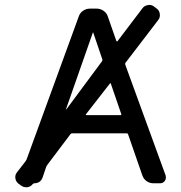

<svg xmlns="http://www.w3.org/2000/svg" viewBox="-20 -789 759 803"><path d="M339.8 -311.5Q336.9 -307.6 341.8 -307.6H484.4Q488.3 -307.6 487.3 -311.5L443.4 -439.5Q443.4 -440.4 441.9 -440.9Q440.4 -441.4 439.5 -439.5ZM281.2 -231.4Q277.3 -231.4 274.4 -227.5L178.7 -100.6Q175.8 -96.7 173.8 -92.8L158.2 -46.9Q149.4 -22.5 123 -22.5Q120.1 -22.5 118.2 -19.5H117.2Q108.4 -7.8 93.8 -5.9Q91.8 -5.9 88.9 -5.9Q78.1 -5.9 68.4 -12.7L57.6 -20.5Q43.9 -31.2 43.9 -48.8Q43.9 -59.6 51.8 -69.3L85.9 -113.3Q88.9 -117.2 90.8 -121.1L309.6 -720.7Q314.5 -735.4 327.6 -744.1Q340.8 -752.9 355.5 -752.9H384.8Q399.4 -752.9 412.6 -744.1Q425.8 -735.4 430.7 -720.7L466.8 -617.2Q467.8 -616.2 469.2 -615.7Q470.7 -615.2 471.7 -617.2L576.2 -754.9Q584 -765.6 598.6 -767.6Q601.6 -768.6 603.5 -768.6Q615.2 -768.6 624 -761.7L635.7 -752.9Q646.5 -745.1 648.4 -730.5Q650.4 -715.8 641.6 -705.1L504.9 -526.4Q502 -522.5 503.9 -518.6L672.9 -54.7Q673.8 -50.8 673.8 -45.9Q673.8 -39.1 669.9 -33.2Q662.1 -22.5 650.4 -22.5H621.1Q605.5 -22.5 592.8 -31.7Q580.1 -41 575.2 -55.7L515.6 -227.5Q514.6 -231.4 509.8 -231.4ZM370.1 -652.3Q370.1 -653.3 369.1 -653.3Q368.2 -653.3 368.2 -652.3L255.9 -332Q255.9 -332 256.3 -331.5Q256.8 -331.1 257.8 -332L406.2 -532.2Q409.2 -536.1 408.2 -540Z"/></svg>

Font: Gen Jyuu GothicL Regular
Style: Regular
Weight: 400
Designer: [Source Han Sans]
Ryoko NISHIZUKA  (kana & ideographs); Paul D. Hunt (Latin, Greek & Cyrillic); Wenlong ZHANG  (bopomofo
Version: Version 1.002.20150607